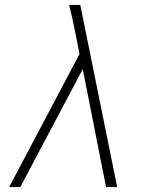

<svg xmlns="http://www.w3.org/2000/svg" viewBox="-20 -755 640 775"><path d="M17 0 301 -537 281 -638Q276 -662 270.5 -686.5Q265 -711 259 -735H304L453 0H408L314 -476L62 0Z"/></svg>

Font: Iosevka Etoile Extralight
Style: Italic
Weight: 200
Italic angle: -9°
Designer: Belleve Invis
Foundry: Belleve Invis
Version: Version 22.1.2; ttfautohint (v1.8.4)